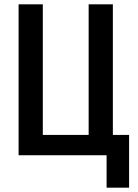

<svg xmlns="http://www.w3.org/2000/svg" viewBox="-20 -718 640 888"><path d="M473 0H66V-698H178V-94H390V-698H502V-94H577V150H473Z"/></svg>

Font: IBM Plex Mono Medium
Style: Regular
Weight: 500
Monospace: yes
Designer: Mike Abbink, Paul van der Laan, Pieter van Rosmalen
Foundry: Bold Monday
Version: Version 2.3